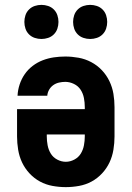

<svg xmlns="http://www.w3.org/2000/svg" viewBox="-20 -760 540 788"><path d="M250 8Q223 8 195.5 3Q168 -2 144 -15Q120 -28 101 -48.5Q82 -69 70.5 -93.5Q59 -118 54.5 -145.5Q50 -173 50 -200V-312H328V-320Q328 -339 324.5 -357.5Q321 -376 311 -391.5Q301 -407 283.5 -415.5Q266 -424 248 -424Q235 -424 222 -421Q209 -418 198.5 -410.5Q188 -403 181.5 -391.5Q175 -380 174 -367H52Q53 -390 60.5 -413Q68 -436 81.5 -455.5Q95 -475 114 -489.5Q133 -504 155 -512.5Q177 -521 200.5 -524.5Q224 -528 248 -528Q275 -528 302.5 -523Q330 -518 354.5 -505Q379 -492 398 -472Q417 -452 429 -427Q441 -402 445.5 -375Q450 -348 450 -320V-200Q450 -173 445.5 -145.5Q441 -118 429.5 -93.5Q418 -69 399 -48.5Q380 -28 356 -15Q332 -2 304.5 3Q277 8 250 8ZM250 -96Q268 -96 285 -105Q302 -114 311.5 -129.5Q321 -145 324.5 -163.5Q328 -182 328 -200V-208H172V-200Q172 -182 175.5 -163.5Q179 -145 188.5 -129.5Q198 -114 215 -105Q232 -96 250 -96ZM350 -600Q336 -600 322.5 -604.5Q309 -609 299 -619Q289 -629 284.5 -642.5Q280 -656 280 -670Q280 -684 284.5 -697.5Q289 -711 299 -721Q309 -731 322.5 -735.5Q336 -740 350 -740Q364 -740 377.5 -735.5Q391 -731 401 -721Q411 -711 415.5 -697.5Q420 -684 420 -670Q420 -656 415.5 -642.5Q411 -629 401 -619Q391 -609 377.5 -604.5Q364 -600 350 -600ZM150 -600Q136 -600 122.5 -604.5Q109 -609 99 -619Q89 -629 84.5 -642.5Q80 -656 80 -670Q80 -684 84.5 -697.5Q89 -711 99 -721Q109 -731 122.5 -735.5Q136 -740 150 -740Q164 -740 177.5 -735.5Q191 -731 201 -721Q211 -711 215.5 -697.5Q220 -684 220 -670Q220 -656 215.5 -642.5Q211 -629 201 -619Q191 -609 177.5 -604.5Q164 -600 150 -600Z"/></svg>

Font: Iosevka Curly Extrabold
Style: Regular
Weight: 800
Monospace: yes
Designer: Belleve Invis
Foundry: Belleve Invis
Version: Version 22.1.2; ttfautohint (v1.8.4)